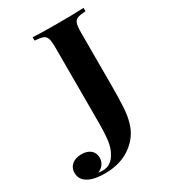

<svg xmlns="http://www.w3.org/2000/svg" viewBox="-328 -705 879 990"><g transform="rotate(-30 111.5 -210.5)"><path d="M331 -588Q297 -586 282 -580Q267 -574 261.5 -557Q256 -540 256 -502V-236V-191Q256 -118 253 -65Q250 -12 239 25Q219 97 156 142Q93 187 0 187Q-61 187 -94 169Q-135 149 -135 105Q-135 76 -113.5 58Q-92 40 -57 40Q-23 40 -3 56.5Q17 73 17 103Q17 123 5.5 140Q-6 157 -28 166Q-14 168 -1 168Q49 168 76 116Q91 92 97 52Q103 12 103 -65V-502Q103 -540 97.5 -557Q92 -574 76.5 -580Q61 -586 28 -588V-608Q76 -605 174 -605Q275 -605 331 -608Z"/></g></svg>

Font: Playfair Display SC
Style: Bold
Weight: 700
Designer: Claus Eggers Sørensen
Foundry: Claus Eggers Sørensen
Version: Version 1.200; ttfautohint (v1.6)